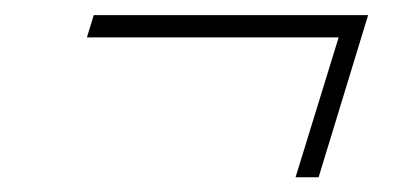

<svg xmlns="http://www.w3.org/2000/svg" viewBox="-20 -349 548 254"><path d="M104 -329H467L401.5 -114.5H371L428 -299.5H95Z"/></svg>

Font: Newsreader 24pt Light
Style: Italic
Weight: 300
Italic angle: -17°
Designer: Hugues Gentile
Foundry: Production Type
Version: Version 1.003